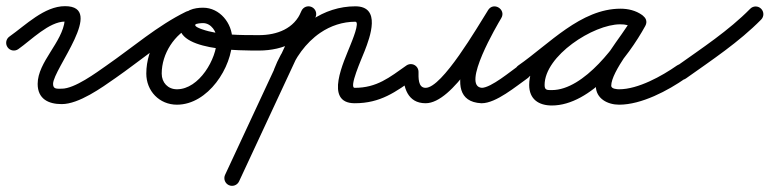

<svg xmlns="http://www.w3.org/2000/svg" viewBox="-45 -310 2497 623"><path d="M14.4 -150.6C14.4 -150.6 14.4 -150.6 14.4 -150.6C56.6 -180.3 114.4 -240 166 -240C174.2 -240 165.4 -246.9 165.1 -244.5C158.3 -173 77.2 -109.2 77.2 -37.8C77.2 10.9 111.9 27.8 155.3 27.8C211 27.8 285.1 -25.5 329.3 -56.5C340.6 -64.4 343.4 -80 335.5 -91.3C327.6 -102.6 312 -105.4 300.7 -97.5C267 -73.9 197.3 -22.2 155.3 -22.2C139.8 -22.2 127.2 -20 127.2 -37.8C127.2 -85.7 299.2 -290 166 -290C98.8 -290 38.3 -228.5 -14.4 -191.4C-25.7 -183.5 -28.4 -167.9 -20.4 -156.6C-12.5 -145.3 3.1 -142.6 14.4 -150.6Z M294.4 -62.8C302.3 -51.4 317.9 -48.6 329.2 -56.4C411.3 -113.3 490.8 -183.3 580.3 -227C595.2 -234.2 597.3 -249 591.9 -260.2C586.6 -271.4 573.8 -279.1 558.9 -272.2C482.5 -236.7 429.7 -155.4 429.7 -71.2C429.7 -14.7 472.1 29.7 529.2 29.7C629.6 29.7 708.6 -90.9 708.6 -182.5C708.6 -234.6 668.1 -285 614 -285C584.9 -285 552.2 -277.1 541.4 -246.3C541.4 -246.3 541.4 -246.3 541.4 -246.3C541.4 -246.4 541.5 -246.4 541.5 -246.4C504.3 -142.3 744.4 -146.1 796 -146C809.8 -146 821 -157.2 821 -171C821 -184.8 809.8 -196 796 -196C736.9 -196.1 666.3 -195.2 609.9 -215.2C606 -216.6 586.3 -223.3 588.5 -229.6C588.5 -229.6 588.6 -229.6 588.6 -229.7C588.6 -229.7 588.6 -229.7 588.6 -229.7C590.2 -234.3 610 -235 614 -235C640.2 -235 658.6 -207 658.6 -182.5C658.6 -119 601 -20.3 529.2 -20.3C499.7 -20.3 479.7 -42.1 479.7 -71.2C479.7 -136 521.1 -199.5 579.9 -226.8C594.9 -233.7 596.9 -248.6 591.5 -260C586.1 -271.4 573.2 -279.2 558.4 -271.9C466.4 -227 385 -155.9 300.8 -97.6C289.4 -89.7 286.6 -74.1 294.4 -62.8Z M796.1 -146C796.1 -146 796.1 -146 796.1 -146C874.3 -146.2 948.8 -178.7 979.2 -255.2C984.3 -268.1 978.1 -282.6 965.2 -287.7C952.4 -292.8 937.9 -286.5 932.8 -273.7C910.1 -216.7 853.3 -196.1 795.9 -196C782.1 -196 771 -184.7 771 -170.9C771 -157.1 782.3 -146 796.1 -146ZM933.3 -275C933.3 -275 933.3 -275 933.3 -275C850.7 -97.5 768 80 685.3 257.4C679.5 270 684.9 284.8 697.4 290.7C710 296.5 724.8 291.1 730.7 278.6C813.3 101.1 896 -76.4 978.7 -253.9C984.5 -266.4 979.1 -281.3 966.6 -287.1C954 -293 939.2 -287.6 933.3 -275ZM891.3 -68C891.3 -68 891.3 -68 891.3 -68C911.9 -121.3 946.6 -171 994.1 -203.5C1027.8 -226.5 1067.1 -239.5 1108 -239.5C1123.7 -239.5 1096.8 -175.9 1091.7 -163C1072.3 -113.2 1004.6 25 1106 25C1189.6 25 1238.4 -11.4 1302.4 -56.6C1313.7 -64.5 1316.4 -80.1 1308.4 -91.4C1300.5 -102.7 1284.9 -105.4 1273.6 -97.4C1273.6 -97.4 1273.6 -97.4 1273.6 -97.4C1218.7 -58.7 1177.9 -25 1106 -25C1086 -25 1127.9 -118.1 1138.3 -144.8C1155.7 -189.4 1192.9 -289.5 1108 -289.5C1057 -289.5 1007.9 -273.5 965.9 -244.8C910 -206.6 868.9 -148.7 844.7 -86C839.7 -73.1 846.1 -58.6 859 -53.7C871.9 -48.7 886.4 -55.1 891.3 -68Z M1263 -77C1263 -77 1263 -77 1263 -77C1263 -27.2 1277 25 1336 25C1425 25 1534.4 -176.7 1581.1 -250.7C1589.9 -264.6 1583.5 -278.2 1572.7 -284.8C1562 -291.3 1546.9 -290.9 1538.5 -276.8C1505.9 -222.1 1366.2 17.4 1516.8 25C1516.8 25 1517.1 25 1517.4 25C1517.7 25 1518 25 1518 25C1564.7 25 1629.9 -30.3 1667.3 -56.5C1678.6 -64.4 1681.4 -80 1673.5 -91.3C1665.6 -102.6 1650 -105.4 1638.7 -97.5C1638.7 -97.5 1638.7 -97.5 1638.7 -97.5C1612.8 -79.4 1548.2 -25 1518 -25C1518 -25 1518.3 -25 1518.6 -25C1518.9 -25 1519.3 -25 1519.2 -25C1449.5 -28.5 1569.9 -231.8 1581.5 -251.2C1589.9 -265.3 1583.6 -278.8 1573.1 -285.3C1562.5 -291.8 1547.6 -291.3 1538.9 -277.3C1504.2 -222.4 1390 -25 1336 -25C1310.9 -25 1313 -58.6 1313 -77C1313 -90.8 1301.8 -102 1288 -102C1274.2 -102 1263 -90.8 1263 -77Z M1630.5 -62.7C1638.3 -51.4 1653.9 -48.6 1665.3 -56.5C1754.5 -118.4 1855.2 -231.8 1968.6 -231.8C1982.8 -231.8 1997.8 -229 2009.5 -220.7C2022.4 -211.4 2036 -217.9 2043 -228.8C2050 -239.6 2050.3 -254.7 2036.5 -262.6C2013.6 -275.9 1994.4 -281.1 1967.3 -281.1C1851.7 -281.1 1672.1 -157.8 1672.1 -34.2C1672.1 11.8 1702.8 32.3 1745.7 32.3C1872.6 32.3 1994 -125.6 2048.9 -226C2056.9 -240.6 2050 -253.9 2039 -259.9C2028 -265.9 2013.1 -264.6 2005.1 -250C1970.3 -186.6 1888.3 -102.8 1888.3 -31.6C1888.3 10.3 1927 29.7 1964 29.7C2036.5 29.7 2122.2 -15.8 2180.3 -56.5C2191.6 -64.4 2194.4 -80 2186.5 -91.3C2178.6 -102.6 2163 -105.4 2151.7 -97.5C2151.7 -97.5 2151.7 -97.5 2151.7 -97.5C2102.5 -63.1 2025.5 -20.3 1964 -20.3C1957.3 -20.3 1938.3 -21.5 1938.3 -31.6C1938.3 -77.9 2022.4 -177.5 2048.9 -226C2056.9 -240.6 2050 -253.9 2039 -259.9C2028 -265.9 2013.1 -264.6 2005.1 -250C1960.4 -168.3 1850.2 -17.7 1745.7 -17.7C1729.9 -17.7 1722.1 -17.3 1722.1 -34.2C1722.1 -129.1 1880.3 -231.1 1967.3 -231.1C1985.8 -231.1 1996.4 -228.1 2011.5 -219.4C2025.2 -211.4 2038.4 -217.3 2045 -227.5C2051.6 -237.6 2051.4 -252.1 2038.5 -261.3C2018.2 -275.8 1993.3 -281.8 1968.6 -281.8C1839.5 -281.8 1736.5 -166.8 1636.7 -97.5C1625.4 -89.7 1622.6 -74.1 1630.5 -62.7Z M2145.6 -61.2C2153.6 -49.9 2169.2 -47.3 2180.5 -55.3C2263.9 -114.5 2352.9 -173.4 2424.8 -246.5C2434.5 -256.3 2434.4 -272.1 2424.5 -281.8C2414.7 -291.5 2398.9 -291.4 2389.2 -281.5C2389.2 -281.5 2389.2 -281.5 2389.2 -281.5C2319.4 -210.6 2232.4 -153.6 2151.5 -96C2140.3 -88 2137.6 -72.4 2145.6 -61.2Z"/></svg>

Font: FRB American Cursive Guidelines Semibold
Style: Italic
Weight: 600
Italic angle: -25°
Version: Version 2.0;Modular Font Editor K font №1